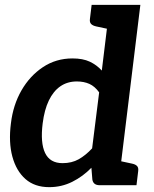

<svg xmlns="http://www.w3.org/2000/svg" viewBox="-20 -764 634 792"><path d="M183 8Q123 8 85 -25.5Q47 -59 31 -118Q15 -177 25 -255Q34 -331 68.5 -391Q103 -451 157 -487Q211 -523 279 -523Q322 -523 350.5 -509.5Q379 -496 400 -473L433 -744H559L468 0H391Q365 0 361 -23L357 -72Q322 -36 278 -14Q234 8 183 8ZM238 -91Q276 -91 304.5 -107Q333 -123 360 -152L389 -383Q371 -408 348.5 -418Q326 -428 297 -428Q258 -428 229 -408Q200 -388 181.5 -349.5Q163 -311 156 -255Q146 -175 166 -133Q186 -91 238 -91ZM457 -744 433 -643 377 -655Q363 -658 356 -665Q349 -672 351 -686L358 -744ZM444 0 469 -101 525 -89Q539 -86 545.5 -79Q552 -72 550 -58L543 0Z"/></svg>

Font: Aleo
Style: Bold Italic
Weight: 700
Italic angle: -7°
Version: Version 2.001;gftools[0.9.29]